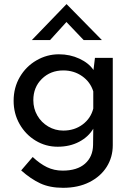

<svg xmlns="http://www.w3.org/2000/svg" viewBox="-20 -690 639 916"><path d="M518 -414V3Q518 60 489 106Q460 152 406.5 179Q353 206 281 206Q218 206 172.5 185Q127 164 81 123L136 59Q170 91 204 107.5Q238 124 279 124Q348 124 385.5 91Q423 58 424 2L425 -76Q402 -37 357.5 -13.5Q313 10 255 10Q198 10 150 -19Q102 -48 73.5 -98Q45 -148 45 -209Q45 -272 74.5 -322.5Q104 -373 154 -402Q204 -431 261 -431Q314 -431 359 -410Q404 -389 426 -356L433 -414ZM425 -172V-254Q411 -299 372 -326.5Q333 -354 282 -354Q221 -354 180 -314Q139 -274 139 -212Q139 -172 158 -139Q177 -106 210 -86.5Q243 -67 282 -67Q335 -67 374 -96Q413 -125 425 -172ZM379 -499 297 -585 219 -499H132L297 -670H298L466 -499Z"/></svg>

Font: Josefin Sans
Style: Regular
Weight: 400
Designer: Santiago Orozco
Foundry: Typemade
Version: Version 2.000